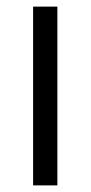

<svg xmlns="http://www.w3.org/2000/svg" viewBox="-20 -560 274 580"><path d="M80 0V-540H153.3V0Z"/></svg>

Font: Manrope
Style: Regular
Weight: 400
Designer: Mikhail Sharanda
Foundry: Mikhail Sharanda
Version: Version 4.503